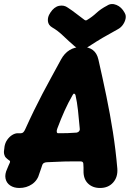

<svg xmlns="http://www.w3.org/2000/svg" viewBox="-37 -919 650 954"><path d="M59 15Q32 15 13.5 2.5Q-5 -10 -9.5 -32Q-14 -54 -1 -81Q1 -87 5 -95.5Q9 -104 12 -111Q13 -115 13 -117Q13 -119 11 -120Q11 -121 9.5 -122Q8 -123 6 -124Q-1 -129 -7.5 -135.5Q-14 -142 -16.5 -153.5Q-19 -165 -15 -186V-188Q-12 -209 -1 -224.5Q10 -240 24 -248.5Q38 -257 51 -257H67Q74 -257 79 -262Q84 -267 88 -276Q111 -327 132 -370Q153 -413 174 -453Q195 -493 217.5 -534Q240 -575 266 -623Q300 -686 370 -686Q438 -686 452 -623Q473 -531 491.5 -441.5Q510 -352 524 -263Q538 -174 546 -81Q549 -39 525 -12Q501 15 460 15Q423 15 400 -7.5Q377 -30 378 -71Q378 -79 378 -86.5Q378 -94 377 -106Q376 -117 364 -117Q337 -117 317.5 -117Q298 -117 281 -116.5Q264 -116 244.5 -115Q225 -114 197 -113Q190 -113 183 -110Q176 -107 173 -99Q170 -88 166.5 -79.5Q163 -71 159 -58Q150 -23 122.5 -4Q95 15 59 15ZM252 -257Q276 -257 298 -257.5Q320 -258 343 -260Q353 -262 357 -268.5Q361 -275 359 -283Q355 -329 350.5 -370.5Q346 -412 338 -447Q336 -452 332 -453.5Q328 -455 324 -447Q302 -409 284 -369Q266 -329 248 -281Q244 -271 245 -264Q246 -257 252 -257ZM583 -854Q590 -842 587 -826.5Q584 -811 574 -796.5Q564 -782 549 -774Q505 -750 473.5 -731.5Q442 -713 407 -690Q387 -676 368 -676Q349 -676 333 -690Q304 -715 277 -741Q250 -767 222 -783Q203 -794 201 -814.5Q199 -835 212 -854L213 -856Q232 -885 256.5 -890Q281 -895 300 -881Q323 -866 342 -851Q361 -836 383 -820Q387 -818 389 -817.5Q391 -817 396 -820Q421 -835 442.5 -855Q464 -875 495 -891Q516 -905 541.5 -894.5Q567 -884 582 -856Z"/></svg>

Font: Winky Sans
Style: Bold Italic
Weight: 700
Italic angle: -8.97852°
Designer: Simon Atzbach
Foundry: typofactur
Version: Version 1.205